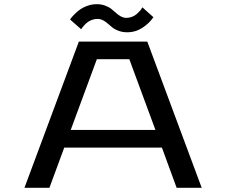

<svg xmlns="http://www.w3.org/2000/svg" viewBox="-20 -899 1090 919"><path d="M589 -744.5Q567 -744.5 548.8 -751Q530.5 -757.5 518.5 -767Q506.5 -776.5 496 -786Q485.5 -795.5 473 -802Q460.5 -808.5 447 -808.5Q432.5 -808.5 419.2 -803.5Q406 -798.5 397.2 -791.2Q388.5 -784 381.8 -776.5Q375 -769 372 -764L368.5 -759L315.5 -805.5Q317.5 -810 326.8 -820.5Q336 -831 351.8 -844.8Q367.5 -858.5 392 -868.8Q416.5 -879 443 -879Q465 -879 483.2 -872.2Q501.5 -865.5 513.5 -855.8Q525.5 -846 536 -836.5Q546.5 -827 559 -820.2Q571.5 -813.5 585 -813.5Q599.5 -813.5 612.5 -818.8Q625.5 -824 634 -831.5Q642.5 -839 649 -846.2Q655.5 -853.5 658.5 -859L661.5 -864L714.5 -816.5L711.5 -813Q708.5 -809 706.2 -806Q704 -803 699 -797.5Q694 -792 689.2 -787.5Q684.5 -783 677.5 -777.5Q670.5 -772 663.8 -767.5Q657 -763 648.2 -758.5Q639.5 -754 630.5 -751Q621.5 -748 610.8 -746.2Q600 -744.5 589 -744.5ZM825.5 0 755 -192.5H287.5L216.5 0H97L357.5 -700H685L945.5 0ZM443.5 -615.5 318.5 -277H724L599 -615.5Z"/></svg>

Font: League Mono Extended
Style: Regular
Weight: 400
Width: 9
Designer: Tyler Finck
Foundry: The League of Moveable Type / Tyler Finck
Version: Version 2.210